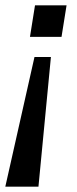

<svg xmlns="http://www.w3.org/2000/svg" viewBox="-33 -524 290 724"><path d="M80 -385 99 -504H218L199 -385ZM-13 180 97 -309H159L112 180Z"/></svg>

Font: Winston Medium
Style: Italic
Weight: 500
Italic angle: -9°
Designer: Original fonts by Vernon Adams / Changes by Cristiano Sobral
Foundry: Original fonts by Vernon Adams / Changes by Cristiano Sobral
Version: Version 2.503;July 17, 2020;FontCreator 13.0.0.2655 64-bit